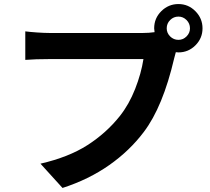

<svg xmlns="http://www.w3.org/2000/svg" viewBox="-20 -873 1040 949"><path d="M862 -676Q885 -676 902 -693Q919 -710 919 -733Q919 -757 902 -774Q885 -791 862 -791Q838 -791 821 -774Q804 -757 804 -733Q804 -710 821 -693Q838 -676 862 -676ZM742 -733Q742 -783 777.5 -818Q813 -853 862 -853Q911 -853 946 -817.5Q981 -782 981 -733Q981 -684 946 -649Q911 -614 862 -614L849 -615L841 -585Q785 -345 691 -221Q621 -128 520 -57Q419 14 289 56L180 -64Q319 -96 412 -155.5Q505 -215 572 -299Q618 -357 648 -433.5Q678 -510 689 -581H224Q155 -581 105 -577V-718Q127 -715 163.5 -712.5Q200 -710 224 -710H687Q716 -710 744 -714Z"/></svg>

Font: Sinter Bold
Style: Regular
Weight: 700
Foundry: Adobe & rsms
Version: Version 1.000